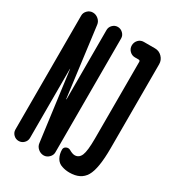

<svg xmlns="http://www.w3.org/2000/svg" viewBox="-179 -833 858 945"><g transform="rotate(30 250.0 -360.0)"><path d="M319.3 2.9Q296.9 -3.9 285.6 -24.4Q274.4 -44.9 274.4 -70.3Q274.4 -83 286.6 -88.9Q298.8 -94.7 310.5 -87.9Q329.1 -77.1 341.8 -77.1Q366.2 -77.1 377 -102.5Q387.7 -127.9 387.7 -197.3V-633.8Q387.7 -642.6 378.9 -642.6H358.4Q340.8 -642.6 328.1 -655.3Q315.4 -668 315.4 -686Q315.4 -704.1 327.6 -717.3Q339.8 -730.5 358.4 -730.5H421.9Q445.3 -730.5 461.9 -713.4Q478.5 -696.3 478.5 -672.9V-196.3Q478.5 -79.1 452.1 -34.7Q425.8 9.8 362.3 9.8Q338.9 9.8 319.3 2.9ZM26.4 -41V-688.5Q26.4 -705.1 39.1 -717.8Q51.8 -730.5 69.3 -730.5Q86.9 -730.5 101.1 -718.3Q115.2 -706.1 117.2 -688.5L168 -295.9L168.9 -294.9L169.9 -295.9V-689.5Q169.9 -706.1 182.1 -718.3Q194.3 -730.5 210.9 -730.5Q227.5 -730.5 240.2 -718.3Q252.9 -706.1 252.9 -689.5V-42Q252.9 -25.4 239.7 -12.7Q226.6 0 210 0Q192.4 0 178.2 -12.2Q164.1 -24.4 162.1 -42L110.4 -433.6V-434.6L109.4 -433.6V-41Q109.4 -24.4 97.2 -12.2Q85 0 67.9 0Q50.8 0 38.6 -12.2Q26.4 -24.4 26.4 -41Z"/></g></svg>

Font: Rounded Mgen+ 1mn medium
Style: Regular
Weight: 500
Designer: [Source Han Sans]
Ryoko NISHIZUKA  (kana & ideographs); Paul D. Hunt (Latin, Greek & Cyrillic); Wenlong ZHANG  (bopomofo
Version: Version 1.059.20150602